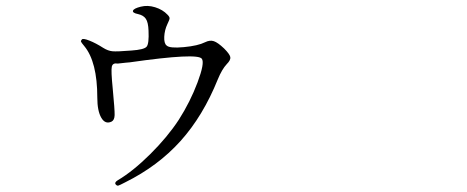

<svg xmlns="http://www.w3.org/2000/svg" viewBox="-20 -566 1540 633"><path d="M392.6 35.2Q501 -18.6 575.2 -101.1Q649.4 -183.6 698.2 -304.7Q711.9 -337.9 727.5 -354.5Q741.2 -368.2 739.3 -377.9Q737.3 -387.7 718.8 -406.2Q698.2 -425.8 685.1 -430.2Q671.9 -434.6 656.2 -426.8Q632.8 -415 585.9 -410.6Q539.1 -406.2 529.3 -416Q520.5 -422.9 521.5 -444.8Q522.5 -466.8 532.2 -487.3Q539.1 -501 539.1 -505.9Q539.1 -510.7 532.2 -517.6Q516.6 -534.2 491.7 -542Q466.8 -549.8 443.8 -543.9Q420.9 -538.1 418.5 -530.8Q416 -523.4 435.5 -519.5Q453.1 -515.6 460.9 -503.9Q468.8 -492.2 469.7 -464.8Q471.7 -421.9 463.4 -412.1Q455.1 -402.3 413.1 -399.4Q365.2 -395.5 350.6 -397Q335.9 -398.4 320.3 -408.2Q295.9 -423.8 274.9 -432.1Q253.9 -440.4 250 -436Q246.1 -431.6 247.1 -428.7Q248 -425.8 257.8 -414.1Q300.8 -362.3 300.8 -244.1Q300.8 -200.2 314 -177.7Q327.1 -155.3 347.7 -165Q357.4 -169.9 357.9 -186.5Q358.4 -203.1 351.6 -274.4Q345.7 -333 348.6 -346.2Q351.6 -359.4 368.2 -356.4Q370.1 -356.4 395.5 -359.4Q403.3 -360.4 407.2 -360.4Q632.8 -392.6 645.5 -372.1Q655.3 -358.4 631.3 -294.4Q607.4 -230.5 569.3 -170.9Q532.2 -114.3 475.1 -57.6Q418 -1 368.2 28.3Q355.5 36.1 362.3 43Q366.2 46.9 370.1 45.9Q374 44.9 392.6 35.2Z"/></svg>

Font: Bpmf GenWan Min R
Style: R
Weight: 400
Foundry: But Ko
Version: Version 1.320